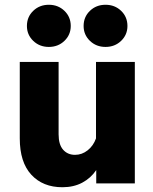

<svg xmlns="http://www.w3.org/2000/svg" viewBox="-20 -770 644 806"><path d="M546 0H384V-56Q361 -22 325 -3Q289 16 242 16Q160 16 111.5 -36.5Q63 -89 63 -189V-510H226V-206Q226 -163 245 -141.5Q264 -120 295 -120Q324 -120 348 -139Q372 -158 383 -189V-510H546ZM423 -573Q384 -573 357.5 -598.5Q331 -624 331 -661Q331 -699 357.5 -724.5Q384 -750 423 -750Q462 -750 488.5 -724.5Q515 -699 515 -661Q515 -624 488.5 -598.5Q462 -573 423 -573ZM185 -573Q146 -573 119.5 -598.5Q93 -624 93 -661Q93 -699 119.5 -724.5Q146 -750 185 -750Q224 -750 250.5 -724.5Q277 -699 277 -661Q277 -624 250.5 -598.5Q224 -573 185 -573Z"/></svg>

Font: Wix Madefor Text ExtraBold
Style: Regular
Weight: 800
Designer: Dalton Maag Ltd
Foundry: Dalton Maag Ltd
Version: Version 3.100